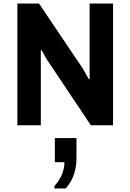

<svg xmlns="http://www.w3.org/2000/svg" viewBox="-20 -706 735 1082"><path d="M78 0V-686H200L445 -322L481 -259L485 -260V-686H617V0H492L240 -377L215 -423L210 -422V0ZM287 356V342Q315 311 329 277Q343 243 343 208H289V72H411V188Q411 234 396 278.5Q381 323 350 356Z"/></svg>

Font: Chivo SemiBold
Style: Regular
Weight: 600
Designer: Hector Gatti
Foundry: Omnibus-Type
Version: Version 2.002